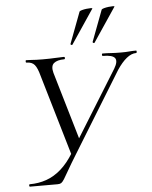

<svg xmlns="http://www.w3.org/2000/svg" viewBox="-58 -902 751 950"><g transform="rotate(-5 318.0 -427.0)"><path d="M518.2 -545.2Q539.2 -580.2 527.5 -596.6Q515.8 -613 467.6 -613Q463.6 -613 463.6 -619Q463.6 -625 467.4 -625Q489.6 -625 509.1 -623.5Q528.6 -622 559.4 -622Q583.6 -622 598.6 -623.5Q613.6 -625 633 -625Q636.8 -625 636.4 -619Q636 -613 633 -613Q609.6 -613 585.5 -593.6Q561.4 -574.2 537.2 -537.8L292.6 -139.8Q263 -92 247.2 -63.9Q231.4 -35.8 222.7 -22.1Q214 -8.4 207.6 -4.2Q201.2 0 189.8 0H52.6Q48.6 0 48.6 -6Q48.6 -12 52.6 -12Q95.8 -12 134.7 -25.5Q173.6 -39 208 -69.2Q242.4 -99.4 271.8 -147.6ZM273.6 -129 151.8 -543.2Q141.8 -581.2 128.6 -597.1Q115.4 -613 87.8 -613Q84.8 -613 84.8 -619Q84.8 -625 87.8 -625Q101.2 -625 113.3 -624Q125.4 -623 138.8 -622.5Q152.2 -622 168.4 -622Q207.4 -622 232 -623.5Q256.6 -625 275 -625Q279.8 -625 279.8 -619Q279.8 -613 275 -613Q241 -613 224.3 -599.1Q207.6 -585.2 216.8 -550.8L319.8 -200.6ZM322.4 -681.2Q320.6 -679 316.2 -681.3Q311.8 -683.6 313.6 -686.6L372.2 -842Q374.2 -845 384.6 -847.9Q395 -850.8 407.7 -852.3Q420.4 -853.8 429.2 -853.7Q438 -853.6 436 -850.6ZM432.2 -681.2Q430.4 -679 426.3 -681.3Q422.2 -683.6 423.4 -686.6L482 -842Q484 -845 494.3 -847.9Q504.6 -850.8 517.4 -852.3Q530.2 -853.8 539 -853.7Q547.8 -853.6 545.8 -850.6Z"/></g></svg>

Font: Cormorant Infant Light
Style: Italic
Weight: 300
Italic angle: -10°
Designer: Christian Thalmann (Catharsis Fonts)
Foundry: Catharsis Fonts
Version: Version 4.001